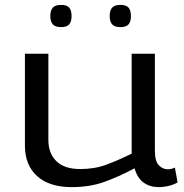

<svg xmlns="http://www.w3.org/2000/svg" viewBox="-20 -756 755 786"><path d="M273 10Q182 10 132 -35Q82 -80 82 -160V-536H178V-183Q178 -128 211 -96Q244 -64 308 -64Q367 -64 414.5 -81.5Q462 -99 519 -127V-536H614V-141Q614 -96 630 -79.5Q646 -63 667 -63Q682 -63 696 -70L707 -9Q691 0 670.5 5Q650 10 629 10Q594 10 568 -8.5Q542 -27 531 -67Q465 -32 406 -11Q347 10 273 10ZM473 -645Q449 -645 439 -656.5Q429 -668 429 -690Q429 -713 439 -724.5Q449 -736 473 -736Q497 -736 506.5 -724.5Q516 -713 516 -690Q516 -668 506.5 -656.5Q497 -645 473 -645ZM230 -645Q206 -645 196 -656.5Q186 -668 186 -690Q186 -713 196 -724.5Q206 -736 230 -736Q254 -736 263.5 -724.5Q273 -713 273 -690Q273 -668 263.5 -656.5Q254 -645 230 -645Z"/></svg>

Font: Georama Extended
Style: Regular
Weight: 400
Width: 7
Designer: Jean-Baptiste Levee
Foundry: Production Type
Version: Version 1.000